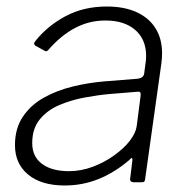

<svg xmlns="http://www.w3.org/2000/svg" viewBox="-20 -560 580 590"><path d="M377 -68Q331 -29 282 -9.5Q233 10 179 10Q107 10 66.5 -23.5Q26 -57 26 -114Q26 -165 50 -201Q74 -237 114 -259.5Q154 -282 203 -294Q252 -306 302 -310L402 -318Q421 -320 423 -334L427 -364Q428 -370 428.5 -376Q429 -382 429 -388Q429 -439 395.5 -468Q362 -497 304 -497Q254 -497 210.5 -474Q167 -451 128 -406Q125 -403 122.5 -402.5Q120 -402 117 -404L88 -420Q86 -422 85 -425Q84 -428 88 -433Q125 -480 181 -510Q237 -540 308 -540Q362 -540 400 -522.5Q438 -505 458 -473Q478 -441 478 -396Q478 -389 477.5 -381.5Q477 -374 476 -366L426 -10Q425 -3 423 -1.5Q421 0 415 0H390Q385 0 382 -3Q379 -6 380 -11L387 -69Q387 -80 377 -68ZM412 -265Q413 -273 411 -276Q409 -279 401 -278L316 -271Q282 -268 241 -260.5Q200 -253 163 -237.5Q126 -222 102.5 -193.5Q79 -165 79 -120Q79 -79 109 -56.5Q139 -34 192 -34Q229 -34 265 -47.5Q301 -61 330 -82Q361 -104 379 -127.5Q397 -151 400 -172Z"/></svg>

Font: Libre Franklin ExtraLight
Style: Italic
Weight: 250
Italic angle: -8°
Designer: Pablo Impallari, Rodrigo Fuenzalida, Nhung Nguyen
Foundry: Impallari Type
Version: Version 3.000